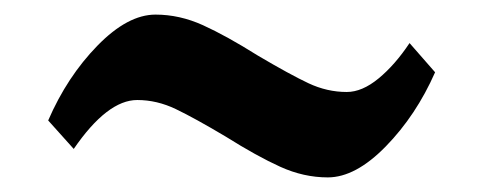

<svg xmlns="http://www.w3.org/2000/svg" viewBox="-20 -442 663 263"><path d="M333 -366Q377 -340 402.5 -328Q428 -316 455 -316Q476 -316 498.5 -334.5Q521 -353 541 -383L576 -343Q550 -284 508.5 -241.5Q467 -199 429 -199Q396 -199 364 -213.5Q332 -228 289 -255Q247 -280 221 -292.5Q195 -305 168 -305Q127 -305 81 -238L46 -277Q72 -337 113.5 -379.5Q155 -422 193 -422Q226 -422 258 -407.5Q290 -393 333 -366Z"/></svg>

Font: Inknut Antiqua Medium
Style: Regular
Weight: 500
Designer: Claus Eggers Sørensen
Foundry: Claus Eggers Sørensen
Version: Version 1.003; ttfautohint (v1.8.2) -l 8 -r 50 -G 200 -x 14 